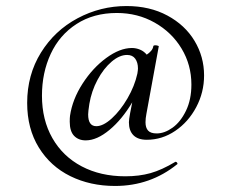

<svg xmlns="http://www.w3.org/2000/svg" viewBox="-20 -516 762 636"><path d="M343 -86Q301 -51 264 -51Q240 -51 225.5 -66Q211 -81 211 -113Q211 -126 212 -133Q220 -187 253.5 -239Q287 -291 332 -324Q377 -357 417 -357Q431 -357 444 -351.5Q457 -346 466 -335Q474 -340 480.5 -347.5Q487 -355 488 -364Q490 -366 494 -366Q498 -366 501.5 -365Q505 -364 506 -363L465 -139Q462 -124 462 -111Q462 -93 470.5 -83.5Q479 -74 499 -74Q525 -74 551.5 -93Q578 -112 596 -149Q614 -186 614 -236Q614 -301 581.5 -355Q549 -409 492.5 -441Q436 -473 367 -473Q290 -473 233.5 -436.5Q177 -400 148 -337.5Q119 -275 119 -199Q119 -119 153.5 -58.5Q188 2 250.5 35Q313 68 395 68Q441 68 478.5 57.5Q516 47 561 20H562Q565 20 567 23.5Q569 27 567 28Q478 100 361 100Q279 100 213 67.5Q147 35 108.5 -27.5Q70 -90 70 -175Q70 -268 115.5 -341.5Q161 -415 237 -455.5Q313 -496 399 -496Q476 -496 534.5 -464.5Q593 -433 624.5 -380.5Q656 -328 656 -266Q656 -210 630 -161Q604 -112 560.5 -82.5Q517 -53 466 -53Q437 -53 422 -68Q407 -83 407 -111Q407 -119 411 -141L418 -177Q384 -120 343 -86ZM350 -312Q323 -289 303 -251.5Q283 -214 276 -172Q272 -146 272 -137Q272 -98 299 -98Q322 -98 350.5 -124Q379 -150 402.5 -190.5Q426 -231 435 -272Q437 -284 437 -289Q437 -309 428 -321.5Q419 -334 401 -334Q376 -334 350 -312Z"/></svg>

Font: CormorantInfant-MediumItalic
Style: Italic
Weight: 500
Italic angle: -10°
Designer: Christian Thalmann (Catharsis Fonts)
Foundry: Catharsis Fonts
Version: Version 3.303